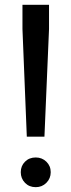

<svg xmlns="http://www.w3.org/2000/svg" viewBox="-20 -766 295 795"><path d="M73 -646V-746H183V-646L164 -200H91ZM66 -53Q66 -79 83.5 -96.5Q101 -114 128 -114Q154 -114 172 -96.5Q190 -79 190 -53Q190 -27 172 -9Q154 9 128 9Q101 9 83.5 -9Q66 -27 66 -53Z"/></svg>

Font: Be Vietnam Medium
Style: Regular
Weight: 500
Designer: Gabriel Lam
Foundry: TypeRant
Version: Version 4.000